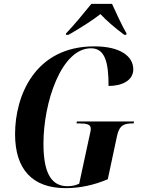

<svg xmlns="http://www.w3.org/2000/svg" viewBox="-20 -964 732 994"><path d="M322 -791 321 -784H335C393 -817 461 -860 500 -891C529 -860 569 -824 623 -784H634L635 -791C614 -826 578 -904 560 -944H453C415 -897 365 -836 322 -791ZM320 10C392 10 465 -5 538 -36L586 -261C598 -318 626 -325 665 -325H672L674 -335H378L376 -325H392C429 -325 450 -320 450 -297C450 -287 446 -273 442 -254L390 -13C371 -4 351 0 329 0C237 0 205 -84 205 -221C205 -433 297 -714 451 -714C524 -714 542 -641 542 -519C613 -519 670 -548 670 -605C670 -670 607 -724 468 -724C160 -724 58 -467 58 -270C58 -89 146 10 320 10Z"/></svg>

Font: Noto Serif Display Condensed
Style: Bold Italic
Weight: 700
Width: 3
Italic angle: -12°
Designer: Monotype Design Team
Foundry: Monotype Imaging Inc.
Version: Version 2.009